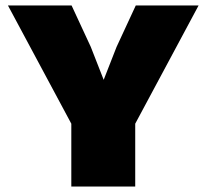

<svg xmlns="http://www.w3.org/2000/svg" viewBox="-20 -680 753 700"><path d="M473 -229V0H240V-229L9 -660H241L311 -509L358 -389L405 -509L475 -660H704Z"/></svg>

Font: Work Sans Black
Style: Regular
Weight: 900
Designer: Wei Huang
Foundry: Wei Huang
Version: Version 1.500